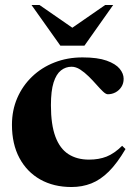

<svg xmlns="http://www.w3.org/2000/svg" viewBox="-20 -738 538 771"><path d="M311.5 -507.5Q372 -507.5 408.2 -494.5Q444.5 -481.5 460.5 -462Q476.5 -442.5 476.5 -421.5Q476.5 -403 467.5 -389Q458.5 -375 444 -367.2Q429.5 -359.5 413 -359.5Q405 -359.5 393.2 -370.8Q381.5 -382 367 -398.5Q352.5 -415 336 -431.2Q319.5 -447.5 302 -458.8Q284.5 -470 267.5 -470Q243.5 -470 224.8 -455.2Q206 -440.5 195.2 -406.8Q184.5 -373 184.5 -315.5Q184.5 -237.5 202.5 -189.2Q220.5 -141 254.8 -119Q289 -97 337.5 -97Q377 -97 408 -109.2Q439 -121.5 470.5 -152.5L484 -139.5Q450.5 -82.5 417 -49.2Q383.5 -16 346.8 -1.5Q310 13 267 13Q195.5 13 141.8 -17.2Q88 -47.5 58 -103.5Q28 -159.5 28 -237Q28 -295 49.2 -344.2Q70.5 -393.5 108.8 -430.2Q147 -467 198.8 -487.2Q250.5 -507.5 311.5 -507.5ZM296 -609H245L402.5 -718H434.5L319 -554.5H222.5L106.5 -718H138.5Z"/></svg>

Font: Newsreader 60pt
Style: Bold
Weight: 700
Designer: Hugues Gentile
Foundry: Production Type
Version: Version 1.003